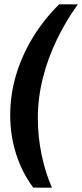

<svg xmlns="http://www.w3.org/2000/svg" viewBox="-20 -706 378 883"><path d="M133 157Q81 87 54 2Q27 -83 27 -176Q27 -271 54 -361.5Q81 -452 131.5 -534.5Q182 -617 252 -686H338Q283 -610 241.5 -524Q200 -438 177 -346.5Q154 -255 154 -163Q154 -77 171.5 6.5Q189 90 219 157Z"/></svg>

Font: Chivo Medium
Style: Bold Italic
Weight: 700
Italic angle: -8.05°
Version: Version 2.002